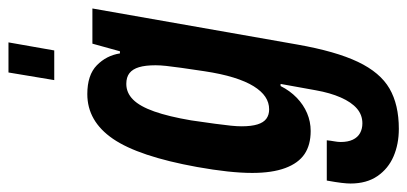

<svg xmlns="http://www.w3.org/2000/svg" viewBox="-291 -491 961 453"><g transform="rotate(-90 189.5 -264.5)"><path d="M112 196Q76 196 47 183.5Q18 171 0.5 145.5Q-17 120 -17 82Q-17 74 -15.5 61Q-14 48 -10 26H85Q84 36 82.5 44Q81 52 81 59Q81 76 86.5 87.5Q92 99 102 104.5Q112 110 125 110Q145 110 160 97Q175 84 186 59Q197 34 203 0Q207 -21 210.5 -41.5Q214 -62 218 -83H213Q202 -61 185.5 -45Q169 -29 149 -20.5Q129 -12 107 -12Q74 -12 52.5 -26.5Q31 -41 19.5 -72Q8 -103 8 -150Q8 -176 11.5 -208.5Q15 -241 22 -280Q47 -418 88.5 -478.5Q130 -539 194 -539Q239 -539 262 -516.5Q285 -494 290 -462H295L313 -527H396L311 -44Q295 47 270 99.5Q245 152 207 174Q169 196 112 196ZM158 -110Q174 -110 187.5 -119Q201 -128 212.5 -146.5Q224 -165 233 -194Q242 -223 248 -263Q253 -296 256 -317.5Q259 -339 260.5 -353Q262 -367 262 -378Q262 -402 257.5 -417Q253 -432 243.5 -439.5Q234 -447 218 -447Q197 -447 181 -431Q165 -415 153 -381Q141 -347 132 -294Q127 -260 124 -237.5Q121 -215 119.5 -200.5Q118 -186 118 -175Q118 -152 122.5 -137.5Q127 -123 136 -116.5Q145 -110 158 -110ZM227 -617 245 -725H316L297 -617Z"/></g></svg>

Font: Archivo ExtraCondensed SemiBold
Style: Italic
Weight: 600
Width: 2
Italic angle: -10°
Designer: Hector Gatti
Foundry: Omnibus-Type
Version: Version 2.001